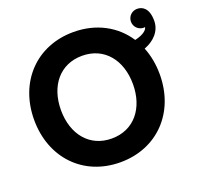

<svg xmlns="http://www.w3.org/2000/svg" viewBox="-129 -880 1084 1038"><g transform="rotate(-20 413.0 -361.5)"><path d="M32.7 -361.3C32.7 -143.6 180.2 13.2 394 13.2C607.9 13.2 755.4 -143.6 755.4 -361.3C755.4 -418.9 745.1 -472.7 726.1 -519.5C783.7 -541 826.2 -584.5 826.2 -644C826.2 -716.3 791 -735.8 760.7 -735.8C730.5 -735.8 706.1 -711.9 706.1 -681.6C706.1 -651.4 730.5 -627.4 760.7 -627.4C763.2 -627.4 765.1 -627.9 767.6 -628.9C767.6 -616.2 748.5 -593.3 694.3 -581.1C631.8 -676.8 525.4 -735.8 394 -735.8C180.2 -735.8 32.7 -579.1 32.7 -361.3ZM187 -361.3C187 -499.5 265.6 -599.1 394 -599.1C522.5 -599.1 601.1 -499.5 601.1 -361.3C601.1 -223.1 522.5 -123.5 394 -123.5C265.6 -123.5 187 -223.1 187 -361.3Z"/></g></svg>

Font: Giphurs ExtraBold
Style: Regular
Weight: 800
Version: Version 1.000